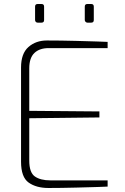

<svg xmlns="http://www.w3.org/2000/svg" viewBox="-20 -935 622 958"><path d="M85 -128V-598Q85 -668 122 -700.5Q159 -733 214 -733Q282 -733 359 -731Q436 -729 464 -728L517 -726V-695H223Q177 -695 151.5 -670.5Q126 -646 126 -594V-382L476 -379V-349L126 -345V-134Q126 -74 154 -54.5Q182 -35 231 -35H517V-4L468 -2Q438 -1 360 1Q282 3 222 3Q161 3 123 -24Q85 -51 85 -128ZM155 -835V-902Q155 -915 168 -915H187Q200 -915 200 -902V-835Q200 -822 187 -822H168Q162 -822 158.5 -826Q155 -830 155 -835ZM403 -835V-902Q403 -915 416 -915H435Q448 -915 448 -902V-835Q448 -822 435 -822H416Q411 -822 407 -826Q403 -830 403 -835Z"/></svg>

Font: Exo ExtraLight
Style: Regular
Weight: 275
Designer: Natanael Gama
Foundry: Natanael Gama
Version: Version 1.500; ttfautohint (v1.6)